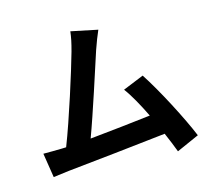

<svg xmlns="http://www.w3.org/2000/svg" viewBox="-115 -927 1230 1111"><g transform="rotate(-15 500.0 -371.0)"><path d="M555 -754 396 -787C392 -753 386 -722 372 -671C343 -567 257 -293 199 -145C190 -145 180 -144 172 -144C139 -143 96 -143 62 -143L85 3C117 -1 154 -6 179 -9C305 -22 608 -54 770 -73C789 -30 805 11 818 45L953 -15C907 -127 805 -323 734 -431L609 -380C642 -336 679 -269 714 -197C613 -185 471 -169 349 -157C399 -291 480 -545 512 -643C527 -687 542 -724 555 -754Z"/></g></svg>

Font: Source Han Sans CN
Style: Bold
Weight: 700
Designer: Ryoko NISHIZUKA 西塚涼子 (kana, bopomofo & ideographs); Paul D. Hunt (Latin, Greek & Cyrillic); Sandoll Communications 산돌커뮤니
Foundry: Adobe
Version: Version 2.001;hotconv 1.0.107;makeotfexe 2.5.65593